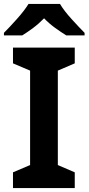

<svg xmlns="http://www.w3.org/2000/svg" viewBox="-33 -956 450 976"><path d="M347 0H33V-80L120 -117V-597L33 -634V-714H347V-634L261 -597V-117L347 -80ZM272 -936H112Q91 -902 53 -859.5Q15 -817 -13 -789V-776H80Q106 -792 135.5 -814Q165 -836 191 -863Q217 -836 247.5 -814Q278 -792 304 -776H397V-789Q370 -816 331 -859Q292 -902 272 -936Z"/></svg>

Font: Noto Sans UI
Style: Bold
Weight: 700
Designer: Monotype Design Team
Foundry: Monotype Imaging Inc.
Version: Version 1.901